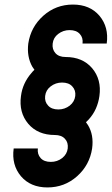

<svg xmlns="http://www.w3.org/2000/svg" viewBox="-20 -731 490 842"><path d="M300 -711Q225 -711 170 -662Q115 -613 104 -540Q97 -482 122 -438Q124 -435 126.5 -431.5Q129 -428 131 -425Q127 -421 124 -418Q121 -415 118 -411Q79 -366 72 -310Q62 -238 104 -188Q146 -139 220 -139Q250 -139 265 -122Q280 -106 277 -80Q274 -55 253 -38Q231 -21 203 -21Q173 -21 158 -38Q143 -55 146 -80H40Q30 -8 72 42Q114 91 188 91Q263 91 318 42Q373 -7 384 -80Q392 -139 366 -182Q364 -185 361.5 -188.5Q359 -192 357 -195Q360 -198 363 -201Q366 -204 369 -207Q389 -229 400.5 -255Q412 -281 416 -310Q426 -382 384 -432Q342 -481 268 -481Q238 -481 223 -498Q208 -515 211 -540Q214 -566 235 -582Q257 -599 285 -599Q315 -599 330 -582Q345 -566 342 -540H448Q458 -612 416 -662Q374 -711 300 -711ZM252 -369Q282 -369 297 -352Q313 -335 310 -310Q307 -285 286 -268Q264 -251 236 -251Q206 -251 191 -268Q175 -285 178 -310Q181 -336 202 -352Q224 -369 252 -369Z"/></svg>

Font: Unageo
Style: Black-Italic
Weight: 900
Designer: Richard Sepsi
Foundry: Richard Sepsi
Version: Version 2.000